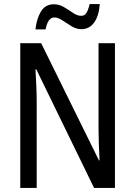

<svg xmlns="http://www.w3.org/2000/svg" viewBox="-20 -927 666 947"><path d="M547 0H444L159 -585H155Q157 -546 159 -505Q161 -464 161 -426V0H80V-714H183L468 -136H471Q469 -174 467.5 -216.5Q466 -259 466 -294V-714H547ZM155 -782Q160 -833 181.5 -869.5Q203 -906 246 -906Q272 -906 295.5 -892Q319 -878 340 -863.5Q361 -849 381 -849Q398 -849 407 -864.5Q416 -880 422 -907H472Q468 -848 444 -815.5Q420 -783 382 -783Q357 -783 333 -797.5Q309 -812 287.5 -826.5Q266 -841 248 -841Q216 -841 205 -782Z"/></svg>

Font: Noto Sans Myanmar Condensed
Style: Regular
Weight: 400
Width: 3
Designer: Monotype Design Team
Foundry: Monotype Imaging Inc.
Version: Version 2.107; ttfautohint (v1.8.4.7-5d5b)